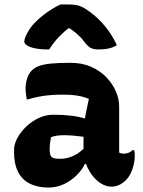

<svg xmlns="http://www.w3.org/2000/svg" viewBox="-20 -832 640 862"><path d="M515 -354Q515 -334 515 -313.5Q515 -293 515 -273Q515 -253 515 -233Q515 -213 515 -193Q515 -181 515 -169.5Q515 -158 515 -147Q518 -145 524 -143.5Q530 -142 534 -142Q544 -142 555 -145.5Q566 -149 576 -158H582Q584 -151 584.5 -146Q585 -141 585 -133Q585 -103 574.5 -72.5Q564 -42 547 -25Q530 -8 513.5 -1Q497 6 482 6Q455 6 431.5 -9.5Q408 -25 391 -49Q374 -73 364.5 -101Q355 -129 355 -153Q355 -173 355 -192Q355 -211 355 -230Q355 -249 357.5 -272Q360 -295 365.5 -324Q371 -353 379 -388Q360 -396 341.5 -400Q323 -404 303.5 -405.5Q284 -407 261 -407Q231 -407 206 -405Q181 -403 157 -398.5Q133 -394 106 -386H100Q98 -396 96.5 -409Q95 -422 95 -435Q95 -458 102 -480Q109 -502 123 -516Q135 -528 154.5 -535.5Q174 -543 208 -546.5Q242 -550 297 -550Q349 -550 389.5 -532Q430 -514 458 -484.5Q486 -455 500.5 -421Q515 -387 515 -354ZM203 -159Q203 -135 212 -127Q221 -119 251 -119Q270 -119 290 -125Q310 -131 330 -144Q350 -157 367 -178L376 -96H361Q349 -70 324.5 -45.5Q300 -21 267.5 -5.5Q235 10 198 10Q149 10 114 -7.5Q79 -25 61 -60.5Q43 -96 43 -150V-158Q43 -184 57.5 -211.5Q72 -239 97 -263Q122 -287 153.5 -302Q185 -317 219 -317Q263 -317 300 -312.5Q337 -308 364 -299Q391 -290 403 -278Q409 -272 414.5 -262.5Q420 -253 423.5 -239Q427 -225 427 -205Q400 -212 371.5 -216Q343 -220 316 -222.5Q289 -225 266 -225Q250 -225 236 -223Q222 -221 209 -216Q206 -201 204.5 -188Q203 -175 203 -161ZM251 -812Q260 -812 267 -812Q274 -812 287 -812Q316 -812 335.5 -806Q355 -800 383 -779Q401 -766 418 -750Q435 -734 450.5 -715.5Q466 -697 479.5 -675.5Q493 -654 505 -629Q488 -619 468.5 -614.5Q449 -610 423 -610Q400 -610 387 -617Q374 -624 357 -646Q345 -663 325.5 -680Q306 -697 268 -721L323 -705H257L310 -723Q265 -689 240 -661.5Q215 -634 201 -610H195Q161 -610 137.5 -615Q114 -620 101.5 -628Q89 -636 89 -645Q89 -654 94.5 -667.5Q100 -681 112 -700Q123 -717 139.5 -733.5Q156 -750 175.5 -765Q195 -780 214.5 -792Q234 -804 251 -812Z"/></svg>

Font: Recursive Casual ExtraBold
Style: Regular
Weight: 800
Version: Version 1.047